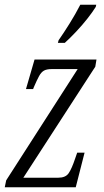

<svg xmlns="http://www.w3.org/2000/svg" viewBox="-24 -786 435 806"><path d="M-4 0 2 -29 302 -496H193Q172 -496 160.5 -489.5Q149 -483 140 -466.5Q131 -450 118 -420L115 -412H85L121 -536H381L376 -506L74 -40H221Q251 -40 264 -58.5Q277 -77 292 -122L300 -145H331L294 0ZM219 -606 222 -617Q243 -647 268 -687Q293 -727 313 -766H380L378 -757Q365 -736 343 -708Q321 -680 295.5 -653Q270 -626 248 -606Z"/></svg>

Font: Noto Serif ExtraCondensed Light
Style: Italic
Weight: 300
Width: 2
Italic angle: -12°
Designer: Monotype Design Team
Foundry: Monotype Imaging Inc.
Version: Version 2.014; ttfautohint (v1.8.4.7-5d5b)